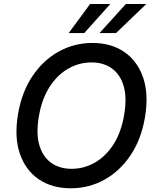

<svg xmlns="http://www.w3.org/2000/svg" viewBox="-20 -958 808 987"><path d="M725.5 -356.5Q706.3 -241.8 651.1 -159.8Q595.9 -77.8 516.3 -33.9Q436.8 9.9 344.1 9.9Q248.2 9.9 180 -35.9Q111.9 -81.7 82.4 -166.9Q52.9 -252.1 72.4 -370Q91.6 -484.7 147 -566.9Q202.4 -649.1 282.3 -693.2Q362.2 -737.2 455.3 -737.2Q550.8 -737.2 618.4 -691.2Q686.1 -645.2 715.6 -560Q745 -474.8 725.5 -356.5ZM618.6 -370Q633.2 -457 615.4 -516.5Q597.7 -576 554.7 -606.5Q511.7 -637.1 450.6 -637.1Q386.4 -637.1 329.9 -604.6Q273.4 -572.1 233.7 -509.4Q193.9 -446.7 179.3 -356.5Q164.8 -269.5 182.7 -210.2Q200.6 -150.9 243.8 -120.6Q286.9 -90.2 347.7 -90.2Q412.3 -90.2 468.4 -122.5Q524.5 -154.8 564.3 -217.3Q604 -279.8 618.6 -370ZM491.5 -788 627.1 -937.5H732.2L576.3 -788ZM333.1 -788 443.2 -937.5H547.2L413 -788Z"/></svg>

Font: Inter UI Medium
Style: Italic
Weight: 500
Italic angle: 9.39999°
Designer: Rasmus Andersson
Foundry: rsms
Version: 3.2;8d6f07862